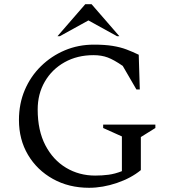

<svg xmlns="http://www.w3.org/2000/svg" viewBox="-20 -882 808 912"><path d="M403 10Q307 10 231.5 -32Q156 -74 113 -146.5Q70 -219 70 -312Q70 -389 97.5 -454Q125 -519 174.5 -567.5Q224 -616 288 -643Q352 -670 426 -670Q478 -670 515 -664Q552 -658 581 -647Q610 -636 639 -622L644 -457H628L563 -569Q521 -598 491.5 -609Q462 -620 424 -620Q347 -620 287 -586.5Q227 -553 193 -494.5Q159 -436 159 -362Q159 -262 195.5 -192Q232 -122 294 -85Q356 -48 432 -48Q465 -48 495.5 -52Q526 -56 559 -69V-234L470 -274V-290H718V-274L649 -231V-74Q603 -36 535.5 -13Q468 10 403 10ZM253 -710 385 -862H415L547 -710H536L400 -785L264 -710Z"/></svg>

Font: Spectral
Style: Regular
Weight: 400
Designer: Jean-Baptiste Levee
Foundry: Production Type
Version: Version 2.001